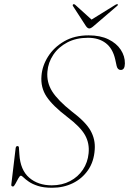

<svg xmlns="http://www.w3.org/2000/svg" viewBox="-20 -877 610 907"><path d="M226.5 10Q185.5 10 159 1.2Q132.5 -7.5 116.2 -18.8Q100 -30 91.5 -38.5Q83 -47 78.5 -47Q73.5 -47 66.5 -34.2Q59.5 -21.5 52.8 -8.8Q46 4 41.5 4Q32 4 33.5 -6L54 -178Q56 -187 62 -187Q70 -187 69.5 -177.5L71.5 -148Q76 -74 117.8 -37.8Q159.5 -1.5 224.5 -1.5Q273 -1.5 311 -21.5Q349 -41.5 371.8 -75.8Q394.5 -110 398.5 -152.5Q403.5 -199.5 381.8 -238.5Q360 -277.5 298.5 -324Q229.5 -376.5 200.2 -420.2Q171 -464 176 -519.5Q179.5 -566 207 -609.8Q234.5 -653.5 283.2 -681.8Q332 -710 398.5 -710Q454 -710 492.2 -691.2Q530.5 -672.5 550.5 -642Q570.5 -611.5 570 -577Q569.5 -546.5 550.5 -546.5Q535.5 -546.5 531 -565.5L524.5 -595.5Q513 -647.5 480 -673Q447 -698.5 396 -698.5Q339.5 -698.5 297.8 -676.5Q256 -654.5 231.8 -618.2Q207.5 -582 204 -539Q199.5 -488 226.5 -445.2Q253.5 -402.5 319 -350.5Q385.5 -300.5 408.2 -259.2Q431 -218 427.5 -171Q424 -114 396 -73.5Q368 -33 323.8 -11.5Q279.5 10 226.5 10ZM423 -754.5Q409.5 -742.5 402 -742.5Q393.5 -742.5 385.5 -754.5L325 -848Q321.5 -853.5 326 -856.5Q330 -859 335 -854.5L412.5 -784.5L525.5 -854.5Q533 -859 536 -856.5Q539.5 -854 532 -848Z"/></svg>

Font: Fraunces 72pt S000 Thin
Style: Italic
Weight: 100
Italic angle: -16°
Version: Version 1.000; ttfautohint (v1.8.3)